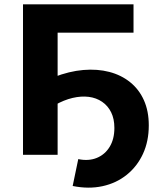

<svg xmlns="http://www.w3.org/2000/svg" viewBox="-20 -720 746 893"><path d="M87 0V-700H601V-568H211L248 -605V0ZM318 145 344 20Q392 30 430 14.5Q468 -1 490 -37Q512 -73 512 -125Q512 -167 497 -197.5Q482 -228 455 -246.5Q428 -265 393 -269.5Q358 -274 317.5 -264.5Q277 -255 235 -231L230 -361Q302 -389 367.5 -394.5Q433 -400 488.5 -385.5Q544 -371 585.5 -337.5Q627 -304 649.5 -253.5Q672 -203 672 -137Q672 -63 645 -4.5Q618 54 569.5 93Q521 132 456.5 146Q392 160 318 145Z"/></svg>

Font: MOST Montserrat
Style: Bold
Weight: 700
Designer: Julieta Ulanovsky
Foundry: Julieta Ulanovsky
Version: Version 8.000;March 11, 2024;FontCreator 15.0.0.2926 64-bit